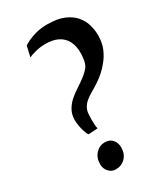

<svg xmlns="http://www.w3.org/2000/svg" viewBox="-218 -974 925 1073"><g transform="rotate(-30 244.5 -437.0)"><path d="M164 -237Q158 -248 152 -265.5Q146 -283 142.2 -303.8Q138.5 -324.5 138.5 -345.5Q139 -378 153 -404Q167 -430 189.8 -450.8Q212.5 -471.5 238.5 -488Q272 -509.5 297.2 -529.2Q322.5 -549 337.5 -569Q343 -578 346.8 -590.2Q350.5 -602.5 352.5 -617.2Q354.5 -632 355 -646.5Q356 -696 338.8 -728.8Q321.5 -761.5 288.8 -777.8Q256 -794 210 -794Q176.5 -794 145.5 -786.2Q114.5 -778.5 99 -770L114.5 -837.5Q120.5 -843 141.8 -853.8Q163 -864.5 196.2 -874Q229.5 -883.5 272.5 -883.5Q337 -883.5 379 -865.8Q421 -848 445.2 -819.5Q469.5 -791 479.2 -756.8Q489 -722.5 489 -689Q489 -641.5 473.5 -604.5Q458 -567.5 433.5 -538.5Q413.5 -513.5 392 -494.8Q370.5 -476 346.5 -460.2Q322.5 -444.5 293.5 -428Q273 -416 257.2 -402Q241.5 -388 232.5 -370.8Q223.5 -353.5 222.5 -331Q221.5 -313 221.2 -295.5Q221 -278 222.2 -263.5Q223.5 -249 226 -239.5L170.5 -236ZM138 -60.5Q138.5 -100.5 163 -126.2Q187.5 -152 221 -152Q252.5 -152 270 -131.5Q287.5 -111 287.5 -81Q287 -39.5 262.2 -14.5Q237.5 10.5 200.5 10.5Q175.5 10.5 156.5 -9.2Q137.5 -29 138 -60.5Z"/></g></svg>

Font: Merriweather 72pt ExtraBold
Style: Italic
Weight: 800
Italic angle: -7.8°
Version: Version 2.101